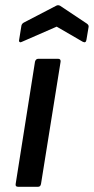

<svg xmlns="http://www.w3.org/2000/svg" viewBox="-20 -715 359 735"><path d="M49 0Q38 0 40 -11L114 -479Q117 -490 127 -490H202Q213 -490 212 -479L137 -11Q135 0 126 0ZM64 -555Q59 -552 55.5 -554Q52 -556 53 -561L62 -617Q64 -625 72 -629L195 -693Q202 -697 210 -693L312 -625Q321 -619 319 -611L311 -563Q309 -549 297 -555L197 -613Z"/></svg>

Font: Sofia Sans SemiBold
Style: Italic
Weight: 600
Italic angle: -9°
Designer: Botio Nikoltchev, Ani Petrova
Foundry: lettersoup
Version: Version 4.100-B